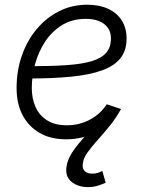

<svg xmlns="http://www.w3.org/2000/svg" viewBox="-20 -576 607 808"><path d="M257.8 10.3Q193.8 10.3 147.5 -16.1Q101.1 -42.5 75.4 -90.8Q49.8 -139.2 49.8 -205.6Q49.8 -279.3 72.3 -343Q94.7 -406.7 135.3 -454.6Q175.8 -502.4 229.7 -529.3Q283.7 -556.2 346.7 -556.2Q397.9 -556.2 435.3 -538.8Q472.7 -521.5 492.7 -489.5Q512.7 -457.5 512.7 -413.1Q512.7 -363.8 487.1 -331.3Q461.4 -298.8 409.9 -280Q358.4 -261.2 280 -253.4Q201.7 -245.6 97.2 -245.6L105 -297.4Q194.8 -297.4 259.5 -301.8Q324.2 -306.2 365.7 -318.6Q407.2 -331.1 427 -354Q446.8 -377 446.8 -413.6Q446.8 -453.1 418.5 -474.9Q390.1 -496.6 340.8 -496.6Q284.2 -496.6 241.7 -470.7Q199.2 -444.8 170.9 -402.3Q142.6 -359.9 128.2 -308.3Q113.8 -256.8 113.8 -205.6Q113.8 -160.6 129.9 -125.2Q146 -89.8 178.7 -69.3Q211.4 -48.8 261.2 -48.8Q314.9 -48.8 359.4 -73Q403.8 -97.2 429.2 -137.2L489.3 -117.2Q456.5 -59.1 394.3 -24.4Q332 10.3 257.8 10.3ZM350.1 211.4Q308.6 211.4 280.8 189Q252.9 166.5 260.3 123Q266.6 86.4 295.2 48.8Q323.7 11.2 361.8 -29.3L489.3 -117.2Q468.3 -79.1 442.1 -46.9Q416 -14.6 391.4 12.7Q366.7 40 349.1 64.5Q331.5 88.9 328.6 111.3Q325.2 132.8 336.4 143.8Q347.7 154.8 368.7 154.8Q381.3 154.8 391.8 151.4Q402.3 147.9 410.6 143.6L424.8 192.9Q410.6 199.2 392.3 205.3Q374 211.4 350.1 211.4Z"/></svg>

Font: Inter Light
Style: Italic
Weight: 300
Italic angle: -9.3988°
Designer: Rasmus Andersson
Foundry: rsms
Version: Version 4.001;git-66647c0bb